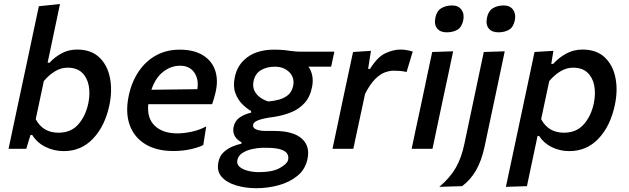

<svg xmlns="http://www.w3.org/2000/svg" viewBox="-20 -764 3228 986"><path d="M308 12Q257 12 213.2 -9.8Q169.5 -31.5 145.5 -71H136.5L115 0H24Q35.5 -54.5 46.2 -105.2Q57 -156 70 -217.5L129 -493.5Q142 -555.5 154.5 -614.5Q167 -673.5 179.5 -732L288 -743.5Q275.5 -683.5 262.5 -622Q249.5 -560.5 235.5 -494L224.5 -442H234.5Q260.5 -470.5 296.2 -490Q332 -509.5 375.5 -509.5Q447.5 -509.5 489.5 -469.8Q531.5 -430 544.5 -365Q557.5 -300 542 -225Q519.5 -117.5 458.5 -52.8Q397.5 12 308 12ZM280 -82.5Q345 -82.5 382.5 -125.8Q420 -169 433.5 -233.5Q443.5 -282 435.8 -323.8Q428 -365.5 401.2 -391Q374.5 -416.5 327 -416.5Q293.5 -416.5 263 -398.2Q232.5 -380 205 -347.5L163.5 -152Q200 -82.5 280 -82.5Z M870 11.5Q784 11.5 726.5 -23.5Q669 -58.5 646 -122.2Q623 -186 641 -272Q656 -343.5 692.2 -397Q728.5 -450.5 782 -479.8Q835.5 -509 902.5 -509Q976 -509 1022.5 -480Q1069 -451 1085.5 -400.5Q1102 -350 1086 -285.5Q1079 -256.5 1069.5 -229H741.5Q734 -157 775 -118Q816 -79 891 -79Q925.5 -79 966 -88Q1006.5 -97 1039 -115L1024 -19.5Q1005 -8.5 962.8 1.5Q920.5 11.5 870 11.5ZM904 -426.5Q859 -426.5 819 -396.2Q779 -366 757.5 -303L993.5 -306Q1001.5 -356.5 977.8 -391.5Q954 -426.5 904 -426.5Z M1296 202.5Q1241.5 202.5 1193 188.2Q1144.5 174 1118 143.8Q1091.5 113.5 1102 66.5Q1108.5 35.5 1129.8 16.5Q1151 -2.5 1176 -12.5Q1201 -22.5 1220 -26V-33.5Q1211.5 -37.5 1200 -47.5Q1188.5 -57.5 1181.8 -74Q1175 -90.5 1180 -114Q1187 -145 1212 -161.5Q1237 -178 1269.5 -185.5V-194Q1247.5 -206 1224.5 -228.8Q1201.5 -251.5 1188.8 -285.8Q1176 -320 1185.5 -366.5Q1199 -433.5 1251.8 -471.2Q1304.5 -509 1387.5 -509Q1420 -509 1441.5 -506.5Q1463 -504 1483 -501.2Q1503 -498.5 1531.5 -498.5H1697L1680.5 -421.5H1564.5Q1594 -377 1583 -319.5Q1573 -266.5 1544 -234.8Q1515 -203 1473.8 -186.8Q1432.5 -170.5 1386.5 -163.5Q1337.5 -157.5 1310 -148Q1282.5 -138.5 1280 -124Q1276.5 -107.5 1295.2 -99.5Q1314 -91.5 1345 -91.5H1388.5Q1486 -91.5 1529.8 -52.2Q1573.5 -13 1559 53Q1547.5 106.5 1507.2 139.2Q1467 172 1411 187.2Q1355 202.5 1296 202.5ZM1357.5 -243Q1384.5 -245 1411.2 -252Q1438 -259 1458 -275Q1478 -291 1485 -321Q1494.5 -364 1466.2 -392.8Q1438 -421.5 1391.5 -421.5Q1349 -421.5 1319.2 -403.2Q1289.5 -385 1282 -346.5Q1276.5 -318.5 1286.8 -297.8Q1297 -277 1316.5 -263.2Q1336 -249.5 1357.5 -243ZM1309 120Q1379.5 120 1417 98.8Q1454.5 77.5 1459 58.5Q1463.5 42 1456.2 27.5Q1449 13 1423.5 4Q1398 -5 1347 -5H1326.5Q1302 -4.5 1274 1.8Q1246 8 1225 21.5Q1204 35 1199 58Q1194.5 79 1210.5 92.8Q1226.5 106.5 1253.5 113.2Q1280.5 120 1309 120Z M1687.5 0Q1699 -54.5 1709.8 -105Q1720.5 -155.5 1733.5 -218L1744 -267.5Q1755 -318 1767.2 -376.2Q1779.5 -434.5 1793 -497L1885 -503L1870.5 -410.5H1880.5Q1919 -472.5 1960 -491Q2001 -509.5 2035.5 -509.5Q2052.5 -509.5 2069.5 -506.5Q2086.5 -503.5 2099.5 -499L2068 -394.5Q2049 -398.5 2033.5 -399.8Q2018 -401 2001 -401Q1981.5 -401 1957.2 -392.5Q1933 -384 1906.8 -358.2Q1880.5 -332.5 1854.5 -281L1840 -212.5Q1827.5 -155 1816.8 -104.8Q1806 -54.5 1794.5 0Z M2094 0Q2105.5 -54.5 2116.2 -105.2Q2127 -156 2140.5 -218L2151 -267.5Q2165.5 -337.5 2176.8 -390.2Q2188 -443 2199.5 -497L2307 -500.5Q2295.5 -444.5 2284.2 -391.8Q2273 -339 2257.5 -267.5L2247 -218Q2234 -156 2223.2 -105.2Q2212.5 -54.5 2201 0ZM2273.5 -598Q2241 -598 2224.8 -618Q2208.5 -638 2216 -674Q2223 -707.5 2246.2 -721.8Q2269.5 -736 2302 -736Q2334 -736 2349.8 -714.2Q2365.5 -692.5 2359 -660Q2351.5 -624.5 2329 -611.2Q2306.5 -598 2273.5 -598Z M2236 195.5Q2291 149 2320.5 97.8Q2350 46.5 2364.5 -24L2405.5 -218L2416 -267.5Q2430.5 -337.5 2441.8 -390.2Q2453 -443 2464.5 -497L2572 -500.5Q2560.5 -445 2549.2 -392Q2538 -339 2523 -268Q2505.5 -185 2493 -126.5Q2480.5 -68 2468.5 -11Q2453 62 2424.2 111.5Q2395.5 161 2353 192ZM2538.5 -598Q2506 -598 2489.8 -618Q2473.5 -638 2481 -674Q2488 -707.5 2511.2 -721.8Q2534.5 -736 2567 -736Q2599 -736 2614.8 -714.2Q2630.5 -692.5 2624 -660Q2616.5 -624.5 2594 -611.2Q2571.5 -598 2538.5 -598Z M2578 195.5Q2589.5 141 2600.8 88.2Q2612 35.5 2625 -25.5L2676.5 -268Q2687 -318 2699.5 -376.2Q2712 -434.5 2725 -497L2822 -503L2811 -436H2821Q2849 -467.5 2887.2 -488.5Q2925.5 -509.5 2971 -509.5Q3043 -509.5 3085.2 -469.8Q3127.5 -430 3140.5 -365Q3153.5 -300 3137.5 -225Q3115 -117.5 3054.2 -52.8Q2993.5 12 2903.5 12Q2855 12 2813.5 -8.5Q2772 -29 2748.5 -66H2740.5L2731 -20.5Q2719 37 2708.2 87.2Q2697.5 137.5 2686 192ZM2876 -82.5Q2940.5 -82.5 2978.2 -125.8Q3016 -169 3029.5 -233.5Q3039.5 -282 3031.8 -323.8Q3024 -365.5 2997 -391Q2970 -416.5 2923 -416.5Q2889.5 -416.5 2858.8 -398.2Q2828 -380 2800.5 -347.5L2759 -152Q2796 -82.5 2876 -82.5Z"/></svg>

Font: Commissioner Medium
Style: Italic
Weight: 500
Italic angle: -12°
Designer: Kostas Bartsokas
Foundry: Kostas Bartsokas
Version: Version 1.000; ttfautohint (v1.8.3)